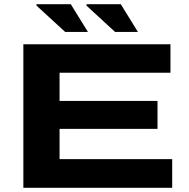

<svg xmlns="http://www.w3.org/2000/svg" viewBox="-20 -899 905 919"><path d="M530.8 -746.1 394 -872.1V-878.9H558.1L640.1 -746.1ZM292 -746.1 154.8 -872.1V-878.9H318.8L400.9 -746.1ZM91.8 0V-687H795.9V-550.8H265.1V-416H733.9V-282.2H265.1V-137.2H804.2V0Z"/></svg>

Font: Archivo Expanded
Style: Bold
Weight: 700
Width: 7
Designer: Hector Gatti
Foundry: Omnibus-Type
Version: Version 2.001